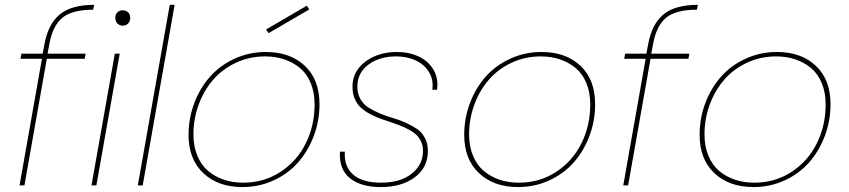

<svg xmlns="http://www.w3.org/2000/svg" viewBox="-20 -760 3479 787"><path d="M60.1 0 151.9 -519H64L67.9 -540H154.8L162.1 -578.1Q176.8 -660.2 224.1 -700.2Q271.5 -740.2 366.2 -740.2L361.8 -720.2Q274.9 -720.2 235.1 -686.8Q195.3 -653.3 182.1 -578.1L174.8 -540H331.1L327.1 -519H171.9L80.1 0Z M355 0 450.7 -540H470.7L375 0ZM482.9 -654.8Q470.2 -654.8 461.4 -663.6Q452.6 -672.4 452.6 -687Q452.6 -701.2 461.4 -709.5Q470.2 -717.8 482.9 -717.8Q496.1 -717.8 504.9 -709.7Q513.7 -701.7 513.7 -687Q513.7 -672.4 504.9 -663.6Q496.1 -654.8 482.9 -654.8Z M544.9 0 675.8 -740.2H695.8L564.9 0Z M1289.6 -333Q1289.6 -264.2 1265.9 -201.9Q1242.2 -139.6 1201.2 -93.5Q1160.2 -47.4 1100.8 -20.3Q1041.5 6.8 973.6 6.8Q874 6.8 813.5 -50.3Q752.9 -107.4 752.9 -207Q752.9 -275.9 776.6 -338.1Q800.3 -400.4 841.6 -446.5Q882.8 -492.7 942.4 -519.8Q1002 -546.9 1069.8 -546.9Q1169.4 -546.9 1229.5 -490.2Q1289.6 -433.6 1289.6 -333ZM772.9 -209Q772.9 -159.7 789.3 -120.8Q805.7 -82 834 -58.6Q862.3 -35.2 898.4 -23.2Q934.6 -11.2 976.6 -11.2Q1062.5 -11.2 1130.1 -55.7Q1197.8 -100.1 1233.6 -172.9Q1269.5 -245.6 1269.5 -332Q1269.5 -381.3 1253.4 -419.9Q1237.3 -458.5 1209 -481.7Q1180.7 -504.9 1144.8 -516.8Q1108.9 -528.8 1066.9 -528.8Q1002.4 -528.8 946.8 -502.7Q891.1 -476.6 853.3 -432.6Q815.4 -388.7 794.2 -330.6Q772.9 -272.5 772.9 -209ZM1237.8 -736.8 1247.6 -721.2 1080.6 -624 1070.8 -639.2Z M1733.9 -141.1Q1733.9 -73.2 1680.2 -33.2Q1626.5 6.8 1540.5 6.8Q1460 6.8 1414.6 -29.3Q1369.1 -65.4 1373.5 -138.2H1393.6Q1389.2 -78.6 1427.2 -44.9Q1465.3 -11.2 1541.5 -11.2Q1621.6 -11.2 1667.7 -48.3Q1713.9 -85.4 1713.9 -141.1Q1713.9 -165.5 1703.9 -184.3Q1693.8 -203.1 1677.2 -215.3Q1660.6 -227.5 1638.9 -237.3Q1617.2 -247.1 1593.3 -255.1Q1569.3 -263.2 1545.4 -271.5Q1521.5 -279.8 1499.8 -291Q1478 -302.2 1461.4 -316.7Q1444.8 -331.1 1434.8 -353.5Q1424.8 -376 1424.8 -404.8Q1424.8 -467.3 1477.3 -507.1Q1529.8 -546.9 1606.9 -546.9Q1657.2 -546.9 1696.8 -528.1Q1736.3 -509.3 1757.1 -473.6Q1777.8 -438 1771.5 -392.1H1752Q1757.8 -433.1 1738.3 -464.8Q1718.8 -496.6 1683.1 -512.7Q1647.5 -528.8 1603.5 -528.8Q1535.6 -528.8 1490.2 -495.1Q1444.8 -461.4 1444.8 -404.8Q1444.8 -376 1457.3 -354Q1469.7 -332 1490 -319.3Q1510.3 -306.6 1536.4 -295.4Q1562.5 -284.2 1589.4 -276.6Q1616.2 -269 1642.3 -257.3Q1668.5 -245.6 1688.7 -231.9Q1709 -218.3 1721.4 -195.1Q1733.9 -171.9 1733.9 -141.1Z M2419.4 -333Q2419.4 -264.2 2395.8 -201.9Q2372.1 -139.6 2331.1 -93.5Q2290 -47.4 2230.7 -20.3Q2171.4 6.8 2103.5 6.8Q2003.9 6.8 1943.4 -50.3Q1882.8 -107.4 1882.8 -207Q1882.8 -275.9 1906.5 -338.1Q1930.2 -400.4 1971.4 -446.5Q2012.7 -492.7 2072.3 -519.8Q2131.8 -546.9 2199.7 -546.9Q2299.3 -546.9 2359.4 -490.2Q2419.4 -433.6 2419.4 -333ZM1902.8 -209Q1902.8 -159.7 1919.2 -120.8Q1935.5 -82 1963.9 -58.6Q1992.2 -35.2 2028.3 -23.2Q2064.5 -11.2 2106.4 -11.2Q2192.4 -11.2 2260 -55.7Q2327.6 -100.1 2363.5 -172.9Q2399.4 -245.6 2399.4 -332Q2399.4 -381.3 2383.3 -419.9Q2367.2 -458.5 2338.9 -481.7Q2310.5 -504.9 2274.7 -516.8Q2238.8 -528.8 2196.8 -528.8Q2132.3 -528.8 2076.7 -502.7Q2021 -476.6 1983.2 -432.6Q1945.3 -388.7 1924.1 -330.6Q1902.8 -272.5 1902.8 -209Z M2534.7 0 2626.5 -519H2538.6L2542.5 -540H2629.4L2636.7 -578.1Q2651.4 -660.2 2698.7 -700.2Q2746.1 -740.2 2840.8 -740.2L2836.4 -720.2Q2749.5 -720.2 2709.7 -686.8Q2669.9 -653.3 2656.7 -578.1L2649.4 -540H2805.7L2801.8 -519H2646.5L2554.7 0Z M3384.3 -333Q3384.3 -264.2 3360.6 -201.9Q3336.9 -139.6 3295.9 -93.5Q3254.9 -47.4 3195.6 -20.3Q3136.2 6.8 3068.4 6.8Q2968.8 6.8 2908.2 -50.3Q2847.7 -107.4 2847.7 -207Q2847.7 -275.9 2871.3 -338.1Q2895 -400.4 2936.3 -446.5Q2977.5 -492.7 3037.1 -519.8Q3096.7 -546.9 3164.6 -546.9Q3264.2 -546.9 3324.2 -490.2Q3384.3 -433.6 3384.3 -333ZM2867.7 -209Q2867.7 -159.7 2884 -120.8Q2900.4 -82 2928.7 -58.6Q2957 -35.2 2993.2 -23.2Q3029.3 -11.2 3071.3 -11.2Q3157.2 -11.2 3224.9 -55.7Q3292.5 -100.1 3328.4 -172.9Q3364.3 -245.6 3364.3 -332Q3364.3 -381.3 3348.1 -419.9Q3332 -458.5 3303.7 -481.7Q3275.4 -504.9 3239.5 -516.8Q3203.6 -528.8 3161.6 -528.8Q3097.2 -528.8 3041.5 -502.7Q2985.8 -476.6 2948 -432.6Q2910.2 -388.7 2888.9 -330.6Q2867.7 -272.5 2867.7 -209Z"/></svg>

Font: SVN-Poppins Thin
Style: Italic
Weight: 100
Italic angle: -10°
Designer: Ninad Kale (Devanagari), Jonny Pinhorn (Latin)
Foundry: Indian Type Foundry
Version: Version 3.002 2017